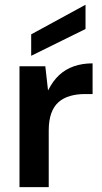

<svg xmlns="http://www.w3.org/2000/svg" viewBox="-20 -768 419 788"><path d="M60 0V-496H166L177 -398H178Q197 -436 223 -460Q249 -484 283.5 -496Q318 -508 360 -508V-382H328Q295 -382 267.5 -374Q240 -366 220.5 -349Q201 -332 190.5 -303Q180 -274 180 -232V0ZM108 -539V-627L330 -748H331V-649Z"/></svg>

Font: DM Sans 28pt SemiBold
Style: Regular
Weight: 600
Version: Version 4.004;gftools[0.9.30]